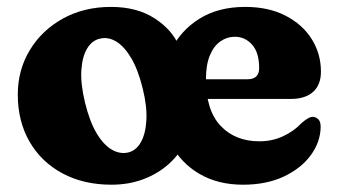

<svg xmlns="http://www.w3.org/2000/svg" viewBox="-20 -511 965 545"><path d="M343.9 -78.2Q366.3 -83.5 379.8 -107.2Q393.3 -131 395.5 -170.1Q397.7 -209.2 385.1 -259.7Q372.2 -312.6 352.6 -345.9Q333 -379.1 309.9 -393.1Q286.8 -407.1 263.2 -401.2Q241.4 -396.3 227.4 -373.4Q213.4 -350.4 210.9 -311.5Q208.5 -272.7 221.4 -219.5Q234.4 -166.4 253.9 -133.3Q273.5 -100.3 296.9 -86.5Q320.3 -72.8 343.9 -78.2ZM295.1 -491.4Q369.1 -491.4 419.3 -458.6Q469.6 -425.8 488.6 -379.2L507.3 -110Q489.9 -72.9 458.9 -45.3Q427.9 -17.7 386.7 -2.2Q345.5 13.3 296.5 13.3Q217.3 13.3 157.3 -18.9Q97.3 -51.1 63.9 -108.8Q30.5 -166.5 30.5 -242.9Q30.5 -312.4 64.6 -368.7Q98.6 -425.1 158.4 -458.2Q218.3 -491.4 295.1 -491.4ZM891 -307.6Q891 -270.2 868.7 -250.2Q846.4 -230.2 805.8 -230.2H518V-286H682.4Q715.6 -286 715.6 -317.8Q715.6 -361.8 695.6 -384.2Q675.5 -406.6 647.2 -406.6Q624.2 -406.6 605.3 -393.3Q586.5 -380 575.5 -353.3Q564.6 -326.6 564.6 -285.8Q564.6 -198 606.1 -153.9Q647.7 -109.9 716.2 -109.9Q752.8 -109.9 783.6 -124.3Q814.4 -138.7 835.8 -161.5Q856.9 -180.1 868.6 -179.3Q877 -178.9 883.6 -172.4Q890.2 -166 890.2 -150.9Q889.7 -108.3 862.4 -70.8Q835.2 -33.4 785.9 -10Q736.6 13.3 669.7 13.3Q598.3 13.3 545.5 -17.8Q492.8 -48.8 464 -103.9Q435.2 -159 435.2 -231.6Q435.2 -306.5 463.4 -365.1Q491.5 -423.7 545.5 -457.5Q599.5 -491.4 676 -491.4Q742.2 -491.4 790.3 -466.6Q838.5 -441.9 864.7 -400.2Q891 -358.6 891 -307.6Z"/></svg>

Font: Fraunces SuperSoft
Style: Regular
Weight: 900
Version: Version 1.000;[b76b70a41]